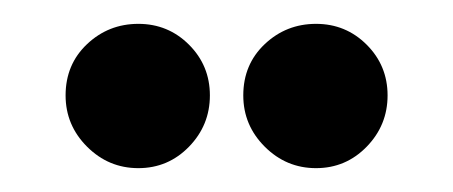

<svg xmlns="http://www.w3.org/2000/svg" viewBox="-20 -730 380 161"><path d="M245 -710Q270 -710 287.5 -692.5Q305 -675 305 -650Q305 -625 287.5 -607Q270 -589 245 -589Q220 -589 202 -607Q184 -625 184 -650Q184 -676 202 -693Q220 -710 245 -710ZM96 -710Q121 -710 138.5 -692.5Q156 -675 156 -650Q156 -625 138.5 -607Q121 -589 96 -589Q71 -589 53 -607Q35 -625 35 -650Q35 -676 53 -693Q71 -710 96 -710Z"/></svg>

Font: Berliner Wand
Style: Regular
Weight: 400
Designer: Peter Wiegel
Foundry: Peter Wiegel
Version: Version 1.000